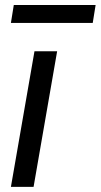

<svg xmlns="http://www.w3.org/2000/svg" viewBox="-20 -728 393 748"><path d="M352.5 -708.5H33.7L22.5 -638.7H341.3ZM202.6 -528.3H114.3L22.5 0H110.8Z"/></svg>

Font: Roboto
Style: Italic
Weight: 400
Italic angle: -12°
Designer: Google
Version: Version 2.137; 2017